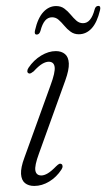

<svg xmlns="http://www.w3.org/2000/svg" viewBox="-20 -622 360 650"><path d="M120 -28Q103 -28 99.8 -44.2Q96.5 -60.5 112 -102.5L201 -349.5Q214 -385.5 213 -407.2Q212 -429 200 -439Q188 -449 169 -449Q144.5 -449 119.2 -433.8Q94 -418.5 76.5 -392.5Q72.5 -386.5 72.5 -381.2Q72.5 -376 76.5 -374Q80.5 -372 84.8 -374.2Q89 -376.5 94 -380.5Q110.5 -398.5 122.8 -405.8Q135 -413 145 -413Q162.5 -413 165 -395.2Q167.5 -377.5 151 -333L62.5 -88Q50 -54.5 51.2 -33.2Q52.5 -12 64.5 -2.2Q76.5 7.5 96 7.5Q122 7.5 146.8 -7.5Q171.5 -22.5 188 -48Q192 -54 191.8 -59.5Q191.5 -65 188 -66.5Q184 -69 179.8 -66.8Q175.5 -64.5 170.5 -59.5Q153.5 -42 141.5 -35Q129.5 -28 120 -28ZM246.6 -506Q230.9 -506 218.9 -514.8Q207 -523.5 197.6 -535Q188.1 -546.5 178.4 -555Q168.8 -563.5 156.2 -563.5Q142.2 -563.5 132.5 -552Q122.9 -540.5 117 -517.5Q113.4 -505 104.4 -505Q95 -505 98.6 -519.5Q108 -561 126.7 -581.2Q145.4 -601.5 170.1 -601.5Q186.3 -601.5 198 -592.8Q209.7 -584 219.2 -572.5Q228.6 -561 238.5 -552.2Q248.4 -543.5 261 -543.5Q275 -543.5 284.6 -555.2Q294.3 -567 300.2 -589.5Q303.3 -602 312.8 -602Q322.2 -602 318.6 -587.5Q308.7 -546 290.3 -526Q271.8 -506 246.6 -506Z"/></svg>

Font: Fraunces 72pt Soft Wonky ExtraLight
Style: Italic
Weight: 250
Italic angle: -16°
Version: Version 1.000;[b76b70a41]